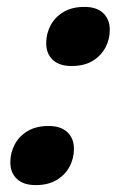

<svg xmlns="http://www.w3.org/2000/svg" viewBox="-20 -526 349 557"><path d="M121 -160.5Q156.5 -160.5 175.5 -142.5Q194.5 -124.5 194.5 -94.5Q194.5 -66.5 181.8 -42.5Q169 -18.5 144.2 -3.8Q119.5 11 83.5 11Q48 11 29 -7Q10 -25 10 -55Q10 -83 22.8 -107Q35.5 -131 60.2 -145.8Q85 -160.5 121 -160.5ZM225 -506Q260.5 -506 279.5 -487.8Q298.5 -469.5 298.5 -439.5Q298.5 -412 285.8 -388Q273 -364 248.5 -349.2Q224 -334.5 187.5 -334.5Q152 -334.5 133 -352.5Q114 -370.5 114 -400.5Q114 -428.5 126.8 -452.5Q139.5 -476.5 164.2 -491.2Q189 -506 225 -506Z"/></svg>

Font: Newsreader 9pt SemiBold
Style: Italic
Weight: 600
Italic angle: -17°
Designer: Hugues Gentile
Foundry: Production Type
Version: Version 1.003